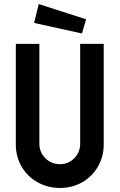

<svg xmlns="http://www.w3.org/2000/svg" viewBox="-20 -922 589 946"><path d="M58 -210V-706H174V-213Q174 -172 203.5 -142.5Q233 -113 276 -113Q317 -113 346 -142.5Q375 -172 375 -213V-706H491V-210Q491 -150 462.5 -101Q434 -52 385 -24Q336 4 276 4Q215 4 165 -24Q115 -52 86.5 -101Q58 -150 58 -210ZM148 -809 171 -902 404 -827 384 -757Z"/></svg>

Font: Lineal Medium
Style: Regular
Weight: 600
Designer: Created by Frank Adebiaye with contributions from Anton Moglia & Ariel Martín Pérez
Created by Frank ADEBIAYE with FontF
Foundry: Velvetyne Type Foundry
Version: Version 2.000